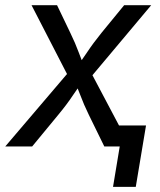

<svg xmlns="http://www.w3.org/2000/svg" viewBox="-34 -566 619 742"><path d="M-13.7 0 253.9 -314 242.2 -246.6 87.9 -545.9H186.5L237.3 -439.9Q257.3 -398.9 270.3 -363.3Q283.2 -327.6 298.3 -294.4H252.4Q278.8 -327.6 302.2 -363.3Q325.7 -398.9 358.9 -439.9L445.8 -545.9H550.3L295.9 -242.7L306.2 -307.6L468.8 0H369.1L309.1 -122.6Q289.6 -162.6 276.9 -197Q264.2 -231.4 249 -263.2H295.4Q270 -231.4 247.3 -197Q224.6 -162.6 191.4 -122.6L90.3 0ZM402.8 156.2 428.7 0H392.1L405.3 -81.1H530.3L490.7 156.2Z"/></svg>

Font: Inter
Style: Italic
Weight: 400
Italic angle: -9.3988°
Designer: Rasmus Andersson
Foundry: rsms
Version: Version 4.001;git-66647c0bb